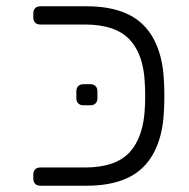

<svg xmlns="http://www.w3.org/2000/svg" viewBox="-20 -591 603 611"><path d="M108 0Q98 0 92 -6Q86 -12 86 -22V-36Q86 -46 92 -52Q98 -58 108 -58H250Q348 -58 392.5 -106.5Q437 -155 441 -249Q442 -264 442 -286Q442 -307 441 -322Q438 -416 393 -464.5Q348 -513 250 -513H108Q98 -513 92 -519Q86 -525 86 -535V-549Q86 -559 92 -565Q98 -571 108 -571H255Q379 -571 438.5 -509Q498 -447 502 -327Q503 -312 503 -286Q503 -259 502 -244Q498 -124 438.5 -62Q379 0 255 0ZM245 -256Q235 -256 229 -262Q223 -268 223 -278V-301Q223 -311 229 -317Q235 -323 245 -323H268Q278 -323 284 -317Q290 -311 290 -301V-278Q290 -268 284 -262Q278 -256 268 -256Z"/></svg>

Font: Rubik AZ
Style: Regular
Weight: 300
Designer: Hubert and Fischer
Foundry: Hubert & Fischer
Version: Version 2.000